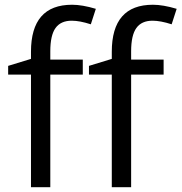

<svg xmlns="http://www.w3.org/2000/svg" viewBox="-20 -785 761 805"><path d="M666 -472.2H529.8V0H448.7V-472.2H353V-508.8L448.7 -538.1V-567.9Q448.7 -765.1 621.1 -765.1Q663.6 -765.1 720.7 -748L699.7 -683.1Q652.8 -698.2 619.6 -698.2Q573.7 -698.2 551.8 -667.7Q529.8 -637.2 529.8 -569.8V-535.2H666ZM327.1 -472.2H190.9V0H109.9V-472.2H14.2V-508.8L109.9 -538.1V-567.9Q109.9 -765.1 282.2 -765.1Q324.7 -765.1 381.8 -748L360.8 -683.1Q314 -698.2 280.8 -698.2Q234.9 -698.2 212.9 -667.7Q190.9 -637.2 190.9 -569.8V-535.2H327.1Z"/></svg>

Font: f0_52653 
Style: Regular
Weight: 400
Foundry: Ascender Corporation
Version: Version 1.10